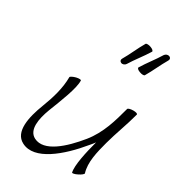

<svg xmlns="http://www.w3.org/2000/svg" viewBox="-233 -1118 1171 1284"><g transform="rotate(30 352.5 -476.0)"><path d="M615 -788C647 -842 670 -898 702 -952C709 -963 705 -975 693 -980C680 -985 665 -979 657 -968C625 -915 584 -865 552 -812C548 -806 558 -795 576 -789C594 -782 611 -782 615 -788ZM472 -792C504 -845 546 -895 578 -948C582 -954 571 -965 554 -971C536 -978 518 -978 514 -972C482 -918 460 -862 428 -808C421 -797 425 -785 437 -780C449 -775 465 -781 472 -792ZM184 -524C184 -441 159 -355 126 -270C82 -156 54 -29 140 15C255 75 412 -58 529 -201C539 -212 548 -224 557 -236C532 -143 507 -30 519 19C520 24 539 21 560 10C581 0 597 -13 596 -19C573 -93 595 -181 618 -267C642 -356 677 -444 700 -533C702 -540 687 -545 667 -545C646 -545 627 -540 625 -533C597 -428 567 -319 492 -226C401 -114 283 -7 192 -53C128 -86 145 -179 177 -264C213 -357 265 -484 262 -543C263 -549 245 -550 224 -545C202 -539 184 -530 184 -524Z"/></g></svg>

Font: Nupuram Light Oblique
Style: Regular
Weight: 300
Designer: Santhosh Thottingal (santhosh.thottingal@gmail.com)
Foundry: SMC
Version: Version 1.000